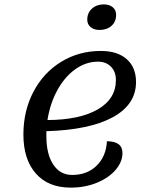

<svg xmlns="http://www.w3.org/2000/svg" viewBox="-20 -833 687 878"><path d="M192 -233V-211Q192 -128 223.5 -80.5Q255 -33 310 -33Q378 -33 421.5 -75Q465 -117 469 -187Q540 -187 540 -133Q540 -93 509 -56.5Q478 -20 423.5 2.5Q369 25 303 25Q201 25 144 -39.5Q87 -104 87 -218Q87 -326 133 -413.5Q179 -501 260 -550.5Q341 -600 441 -600Q517 -600 559.5 -562.5Q602 -525 602 -458Q602 -355 496 -297Q390 -239 192 -233ZM197 -284Q345 -285 427.5 -333Q510 -381 510 -467Q510 -505 487.5 -528Q465 -551 428 -551Q373 -551 324.5 -516.5Q276 -482 242.5 -421Q209 -360 197 -284ZM379 -743Q379 -774 400.5 -793.5Q422 -813 455 -813Q480 -813 495.5 -800Q511 -787 511 -765Q511 -734 490 -715Q469 -696 435 -696Q410 -696 394.5 -709Q379 -722 379 -743Z"/></svg>

Font: Lemonada Light
Style: Regular
Weight: 300
Designer: Mohamed Gaber (Arabic) Eduardo Tunni (Latin)
Foundry: Kief Type Foundry
Version: Version 3.006